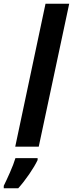

<svg xmlns="http://www.w3.org/2000/svg" viewBox="-75 -780 388 1021"><path d="M131 0 293 -760H167L6 0ZM22 221Q51 189 80.5 146Q110 103 125 71V61H7Q-3 94 -22 137Q-41 180 -55 208V221Z"/></svg>

Font: Noto Sans UI SemiCondensed
Style: Bold Italic
Weight: 700
Width: 4
Designer: Monotype Design Team
Foundry: Monotype Imaging Inc.
Version: 1.001